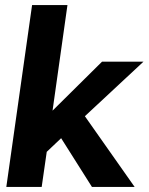

<svg xmlns="http://www.w3.org/2000/svg" viewBox="-20 -740 588 760"><path d="M5 0 107 -720H247L188 -302L384 -496H548L316 -280L513 0H344L222 -193L165 -139L145 0Z"/></svg>

Font: Host Grotesk ExtraBold
Style: Italic
Weight: 800
Italic angle: -8°
Designer: Doğukan Karapınar
Foundry: Element Type
Version: Version 1.003; ttfautohint (v1.8.4.7-5d5b)